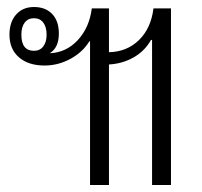

<svg xmlns="http://www.w3.org/2000/svg" viewBox="-20 -528 577 548"><path d="M237 0V-410H235Q216 -379 181 -360Q146 -341 107 -341Q61 -341 34 -364.5Q7 -388 7 -429Q7 -465 26 -486.5Q45 -508 77 -508Q110 -508 129 -488Q148 -468 148 -432Q148 -392 122 -376Q169 -378 202 -413.5Q235 -449 242 -504H291V-379Q342 -380 376.5 -413.5Q411 -447 418 -504H468V0H414V-414H411Q393 -382 361 -364Q329 -346 291 -344V0ZM77 -383Q94 -383 103.5 -395.5Q113 -408 113 -429Q113 -451 103.5 -463.5Q94 -476 77 -476Q60 -476 50.5 -463.5Q41 -451 41 -429Q41 -383 77 -383Z"/></svg>

Font: Noto Sans Thai Looped UI Narrow Light
Style: Regular
Weight: 300
Width: 4
Designer: Cadson Demak Team
Foundry: Cadson Demak Co., Ltd.
Version: Version 1.000